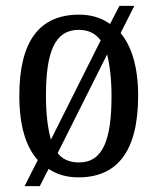

<svg xmlns="http://www.w3.org/2000/svg" viewBox="-20 -596 538 656"><path d="M109 -49 64 40H116L146 -19C174 0 208 10 248 10C382 10 452 -81 452 -269C452 -366 430 -438 392 -483L439 -576H388L356 -514C327 -535 291 -546 251 -546C115 -546 46 -456 46 -269C46 -167 68 -95 109 -49ZM324 -458 154 -119C143 -158 137 -207 137 -269C137 -418 167 -494 249 -494C282 -494 306 -482 324 -458ZM250 -41C217 -41 193 -52 177 -73L346 -410C355 -374 361 -327 361 -268C361 -119 332 -41 250 -41Z"/></svg>

Font: Noto Serif Devanagari Condensed
Style: Regular
Weight: 400
Width: 3
Designer: Universal Thirst, Indian Type Foundry and the Monotype Design Team
Foundry: Monotype Imaging Inc.
Version: Version 2.004